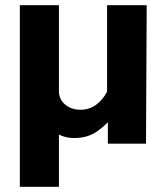

<svg xmlns="http://www.w3.org/2000/svg" viewBox="-20 -550 644 735"><path d="M55.9 165V-530H205.6V-200.2Q205.6 -180.2 216.3 -164.2Q227.1 -148.2 245.9 -139Q264.7 -129.8 288.3 -129.8Q321.5 -129.8 347.6 -148.7Q373.7 -167.7 389.9 -199.3V-530H541.6L538.9 0H392.9V-82Q367 -56.1 343.5 -41.9Q320 -27.8 292.8 -23.7Q270.4 -20.2 248.1 -22.5Q225.9 -24.8 205.6 -34.9V165Z"/></svg>

Font: Public Sans Thin
Style: Regular
Weight: 100
Designer: The Public Sans project authors (U.S. Web Design System). Libre Franklin designed by Pablo Impallari and Rodrigo Fuenzal
Version: Version 1.008